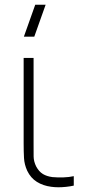

<svg xmlns="http://www.w3.org/2000/svg" viewBox="-20 -785 362 812"><path d="M125 -630H81L129 -765H173ZM197 5Q162 0.5 135.8 -16Q109.5 -32.5 95 -63Q83 -89.5 81.5 -116.8Q80 -144 80 -179V-540H122V-179Q122 -144 122.2 -123Q122.5 -102 133 -81Q144.5 -59.5 161.2 -49.2Q178 -39 202 -36Q224.5 -34 248.2 -34.8Q272 -35.5 292 -40V0Q276 3.5 259.5 5.2Q243 7 227.2 7Q211.5 7 197 5Z"/></svg>

Font: Manrope ExtraLight
Style: Regular
Weight: 200
Designer: Mikhail Sharanda
Foundry: Mikhail Sharanda
Version: Version 4.505